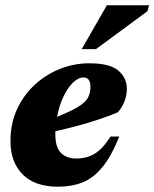

<svg xmlns="http://www.w3.org/2000/svg" viewBox="-20 -690 583 725"><path d="M430.5 -174.5Q400.5 -100 366.5 -58.8Q332.5 -17.5 291.8 -1.2Q251 15 199.5 15Q111.5 15 65.5 -31.5Q19.5 -78 19.5 -157.5Q19.5 -223.5 44.2 -277.2Q69 -331 111.2 -370Q153.5 -409 206.8 -430Q260 -451 317.5 -451Q394.5 -451 426.8 -423.5Q459 -396 459 -354.5Q459 -330 449.8 -306.8Q440.5 -283.5 425 -266Q376.5 -245.5 314.8 -227Q253 -208.5 189 -194.5Q189 -188.5 189 -182.5Q189 -133.5 210.2 -112.5Q231.5 -91.5 267.5 -91.5Q307.5 -91.5 337.5 -109.5Q367.5 -127.5 397.5 -174.5ZM295.5 -397.5Q275.5 -397.5 255.5 -378Q235.5 -358.5 219.5 -325Q203.5 -291.5 195.5 -249Q248 -270 275.2 -286.8Q302.5 -303.5 312 -321Q321.5 -338.5 321.5 -362Q321.5 -397.5 295.5 -397.5ZM288.5 -504.5 383.5 -670H543L536.5 -647.5L342.5 -504.5Z"/></svg>

Font: Newsreader 16pt ExtraBold
Style: Italic
Weight: 800
Italic angle: -17°
Designer: Hugues Gentile
Foundry: Production Type
Version: Version 1.003; ttfautohint (v1.8.3)